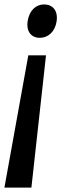

<svg xmlns="http://www.w3.org/2000/svg" viewBox="-72 -571 331 868"><path d="M127 -551C90 -551 60 -523 53 -475C46 -428 70 -400 108 -400C146 -400 177 -428 184 -475C191 -523 166 -551 127 -551ZM56 -321 -52 277H70L136 -321Z"/></svg>

Font: Smiley Sans Oblique
Style: Regular
Weight: 400
Italic angle: -8°
Designer: oooooohmygosh, Nagisa Chen, Janine Sui, Heda Shi, Jian Li
Foundry: atelierAnchor
Version: Version 2.0.1